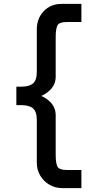

<svg xmlns="http://www.w3.org/2000/svg" viewBox="-20 -808 458 986"><path d="M64 -268V-363H90Q130 -363 149.5 -379.5Q169 -396 169 -439V-657Q169 -713 204.5 -750.5Q240 -788 296 -788H398V-695H325Q283 -695 274.5 -676.5Q266 -658 266 -616V-414Q266 -374 236.5 -345Q207 -316 162 -305V-325Q207 -315 236.5 -286Q266 -257 266 -216V-14Q266 28 274.5 46.5Q283 65 325 65H398V158H300Q263 158 233.5 140.5Q204 123 186.5 93.5Q169 64 169 27V-191Q169 -235 149.5 -251.5Q130 -268 90 -268Z"/></svg>

Font: 42dot Sans Light
Style: Bold
Weight: 700
Version: Version 1.000